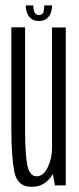

<svg xmlns="http://www.w3.org/2000/svg" viewBox="-20 -702 301 727"><path d="M188 0H229V-598H177V-60ZM75 -598.5H23V-214.5Q23 -115.5 33.5 -55Q44 5.5 100 5.5Q146.5 5.5 174.8 -34.8Q203 -75 203 -124.5L177 -141.5Q177 -101.5 160.5 -68Q144 -34.5 119 -34.5Q92 -34.5 83.5 -76Q75 -117.5 75 -212.5ZM126.5 -622.5Q144.5 -622.5 155.5 -630.5Q166.5 -638.5 171.8 -651.8Q177 -665 177 -681.5H147.5Q147.5 -669 145.8 -660.8Q144 -652.5 139.5 -648.8Q135 -645 126.5 -645Q120 -645 115.5 -649Q111 -653 108.5 -661Q106 -669 106 -681.5H77.5Q77.5 -665 83 -651.8Q88.5 -638.5 99.2 -630.5Q110 -622.5 126.5 -622.5Z"/></svg>

Font: Anybody ExtraCondensed Light
Style: Regular
Weight: 300
Width: 2
Version: Version 1.113;gftools[0.9.25]